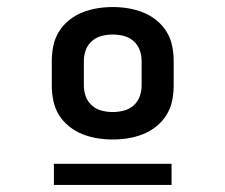

<svg xmlns="http://www.w3.org/2000/svg" viewBox="-20 -713 640 545"><path d="M300 -317Q278 -317 256.5 -320.5Q235 -324 214.5 -332Q194 -340 176.5 -354Q159 -368 147.5 -386.5Q136 -405 131.5 -426.5Q127 -448 127 -470V-540Q127 -562 131.5 -583.5Q136 -605 147.5 -623.5Q159 -642 176.5 -656Q194 -670 214.5 -678Q235 -686 256.5 -689.5Q278 -693 300 -693Q322 -693 343.5 -689.5Q365 -686 385.5 -678Q406 -670 423.5 -656Q441 -642 452.5 -623.5Q464 -605 468.5 -583.5Q473 -562 473 -540V-470Q473 -448 468.5 -426.5Q464 -405 452.5 -386.5Q441 -368 423.5 -354Q406 -340 385.5 -332Q365 -324 343.5 -320.5Q322 -317 300 -317ZM300 -395Q316 -395 331.5 -399Q347 -403 359 -413.5Q371 -424 376.5 -439Q382 -454 382 -470V-540Q382 -556 376.5 -571Q371 -586 359 -596.5Q347 -607 331.5 -611Q316 -615 300 -615Q284 -615 268.5 -611Q253 -607 241 -596.5Q229 -586 223.5 -571Q218 -556 218 -540V-470Q218 -454 223.5 -439Q229 -424 241 -413.5Q253 -403 268.5 -399Q284 -395 300 -395ZM133 -188V-248H467V-188Z"/></svg>

Font: Iosevka Book
Style: Bold
Weight: 700
Designer: Belleve Invis
Foundry: Belleve Invis
Version: Version 28.0.7; ttfautohint (v1.8.3)